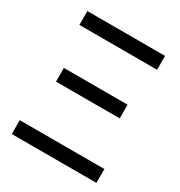

<svg xmlns="http://www.w3.org/2000/svg" viewBox="-169 -832 892 950"><g transform="rotate(30 277.5 -357.0)"><path d="M519 -79.1V0H35.2V-79.1ZM55.2 -713.9H499V-634.8H55.2ZM95.2 -412.1H459V-334H95.2Z"/></g></svg>

Font: NotoSans
Style: Regular
Weight: 400
Designer: Monotype Design team
Foundry: Monotype Imaging Inc.
Version: Version 1.04